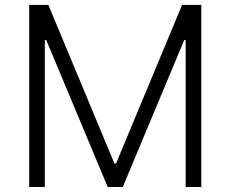

<svg xmlns="http://www.w3.org/2000/svg" viewBox="-20 -747 921 767"><path d="M96.6 -727.3H173.3L437.1 -93.8H443.5L707.4 -727.3H784.1V0H721.6V-587H715.9L470.5 0H410.2L164.8 -587H159.1V0H96.6Z"/></svg>

Font: Inter Zeller Light
Style: Regular
Weight: 300
Designer: Rasmus Andersson; Joe Bland
Foundry: zeller
Version: Version 3.015;git-dec3a8cb1